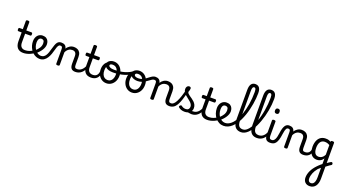

<svg xmlns="http://www.w3.org/2000/svg" viewBox="-94 -2486 8154 4470"><g transform="rotate(20 3983.0 -250.5)"><path d="M313 17Q265 17 229 3Q193 -11 168.5 -39Q144 -67 131.5 -108Q119 -149 119 -203V-420H41Q26 -420 20 -429Q14 -438 14 -460Q14 -483 20 -491.5Q26 -500 41 -500H119V-704Q119 -717 129.5 -723.5Q140 -730 161 -730Q183 -730 194 -723.5Q205 -717 205 -704V-500H331Q346 -500 352.5 -491.5Q359 -483 359 -460Q359 -438 352.5 -429Q346 -420 331 -420H205V-203Q205 -167 213 -140Q221 -113 237 -95Q253 -77 276.5 -67.5Q300 -58 331 -58Q345 -58 352 -46.5Q359 -35 357.5 -20.5Q356 -6 345 5.5Q334 17 313 17Z M313 17Q294 17 287.5 5.5Q281 -6 285 -20.5Q289 -35 301 -46.5Q313 -58 332 -58Q388 -58 439.5 -77Q491 -96 528 -124Q542 -133 552 -128Q562 -123 567 -110.5Q572 -98 570.5 -84.5Q569 -71 558 -64Q526 -41 484.5 -22.5Q443 -4 399 6.5Q355 17 313 17Z M532 -121Q554 -136 573.5 -153.5Q593 -171 609 -189Q631 -214 646.5 -239.5Q662 -265 670 -292.5Q678 -320 678 -349Q678 -401 658 -420.5Q638 -440 604 -440Q590 -440 583.5 -452Q577 -464 577.5 -479.5Q578 -495 585.5 -507Q593 -519 607 -519Q664 -519 699.5 -496Q735 -473 751 -435.5Q767 -398 767 -355Q767 -321 754.5 -285Q742 -249 720 -214.5Q698 -180 669 -148Q648 -124 624 -103Q600 -82 574 -64Z M720 17Q674 17 631.5 0Q589 -17 553.5 -48Q518 -79 491.5 -121.5Q465 -164 450.5 -214.5Q436 -265 436 -321Q436 -364 448.5 -400.5Q461 -437 484 -463.5Q507 -490 538.5 -504.5Q570 -519 607 -519Q621 -519 627.5 -507Q634 -495 633.5 -479.5Q633 -464 625 -452Q617 -440 603 -440Q590 -440 578 -435Q566 -430 556 -420.5Q546 -411 539.5 -397Q533 -383 529 -364.5Q525 -346 525 -323Q525 -266 542 -218Q559 -170 587.5 -134.5Q616 -99 651 -79.5Q686 -60 722 -60Q763 -60 792 -78Q821 -96 841.5 -128.5Q862 -161 877.5 -205.5Q893 -250 907 -304Q922 -358 936.5 -398Q951 -438 969 -464Q987 -490 1012 -502.5Q1037 -515 1073 -515Q1087 -515 1093.5 -503.5Q1100 -492 1099.5 -477.5Q1099 -463 1091.5 -451.5Q1084 -440 1070 -440Q1056 -440 1044.5 -433Q1033 -426 1023 -411Q1013 -396 1004 -371Q995 -346 986 -310Q971 -252 950.5 -194Q930 -136 899 -88Q868 -40 824.5 -11.5Q781 17 720 17Z M1603 17Q1569 17 1544 7.5Q1519 -2 1503 -21.5Q1487 -41 1479.5 -70.5Q1472 -100 1472 -140V-326Q1472 -361 1461.5 -386.5Q1451 -412 1429 -425.5Q1407 -439 1370 -439Q1349 -439 1326.5 -433Q1304 -427 1283.5 -413.5Q1263 -400 1244.5 -378Q1226 -356 1212 -324V-11Q1212 2 1201 8.5Q1190 15 1168 15Q1147 15 1136.5 8.5Q1126 2 1126 -11V-369Q1126 -411 1114 -425.5Q1102 -440 1071 -440Q1056 -440 1049 -451.5Q1042 -463 1042 -477.5Q1042 -492 1050 -503.5Q1058 -515 1073 -515Q1100 -515 1121.5 -509.5Q1143 -504 1159.5 -492.5Q1176 -481 1187 -463.5Q1198 -446 1204 -422L1206 -414Q1220 -438 1239 -457Q1258 -476 1280.5 -490Q1303 -504 1328.5 -511.5Q1354 -519 1382 -519Q1434 -519 1473.5 -500Q1513 -481 1535.5 -440.5Q1558 -400 1558 -334V-140Q1558 -95 1571.5 -76.5Q1585 -58 1622 -58Q1636 -58 1643 -46.5Q1650 -35 1648.5 -20.5Q1647 -6 1636 5.5Q1625 17 1603 17Z M1603 17Q1589 17 1582.5 5.5Q1576 -6 1577.5 -20.5Q1579 -35 1590 -46.5Q1601 -58 1622 -58Q1656 -58 1684.5 -70Q1713 -82 1736 -103Q1759 -124 1777.5 -153Q1796 -182 1809 -216Q1815 -231 1827 -229.5Q1839 -228 1847.5 -219Q1856 -210 1853 -199Q1837 -148 1813 -108Q1789 -68 1757.5 -40Q1726 -12 1687.5 2.5Q1649 17 1603 17Z M1991 17Q1943 17 1907 3Q1871 -11 1846.5 -39Q1822 -67 1809.5 -108Q1797 -149 1797 -203V-420H1719Q1704 -420 1698 -429Q1692 -438 1692 -460Q1692 -483 1698 -491.5Q1704 -500 1719 -500H1797V-704Q1797 -717 1807.5 -723.5Q1818 -730 1839 -730Q1861 -730 1872 -723.5Q1883 -717 1883 -704V-500H2009Q2024 -500 2030.5 -491.5Q2037 -483 2037 -460Q2037 -438 2030.5 -429Q2024 -420 2009 -420H1883V-203Q1883 -167 1891 -140Q1899 -113 1915 -95Q1931 -77 1954.5 -67.5Q1978 -58 2009 -58Q2023 -58 2030 -46.5Q2037 -35 2035.5 -20.5Q2034 -6 2023 5.5Q2012 17 1991 17Z M1991 17Q1977 17 1970.5 5.5Q1964 -6 1965.5 -20.5Q1967 -35 1978 -46.5Q1989 -58 2010 -58Q2040 -58 2063.5 -66Q2087 -74 2104 -90Q2121 -106 2131.5 -130Q2142 -154 2146 -186Q2148 -201 2161 -205.5Q2174 -210 2186.5 -205.5Q2199 -201 2197 -186Q2193 -133 2176 -94.5Q2159 -56 2132 -31.5Q2105 -7 2069.5 5Q2034 17 1991 17Z M2374 19Q2307 19 2254 -16Q2201 -51 2171 -111.5Q2141 -172 2141 -250Q2141 -303 2157 -347.5Q2173 -392 2205 -424.5Q2237 -457 2286 -475.5Q2335 -494 2401 -494Q2414 -494 2417.5 -483Q2421 -472 2416.5 -461Q2412 -450 2399 -450Q2368 -450 2341.5 -441Q2315 -432 2294.5 -415Q2274 -398 2259.5 -374Q2245 -350 2237.5 -318.5Q2230 -287 2230 -250Q2230 -192 2247.5 -149.5Q2265 -107 2297.5 -84Q2330 -61 2374 -61Q2407 -61 2433.5 -74Q2460 -87 2478 -112Q2496 -137 2506 -172Q2516 -207 2516 -250Q2516 -308 2499 -350.5Q2482 -393 2450 -416Q2418 -439 2374 -439Q2355 -439 2346 -451Q2337 -463 2337 -479Q2337 -495 2346 -507Q2355 -519 2374 -519Q2441 -519 2493 -484.5Q2545 -450 2575 -389Q2605 -328 2605 -250Q2605 -203 2594 -162Q2583 -121 2562 -88Q2541 -55 2512.5 -31Q2484 -7 2449 6Q2414 19 2374 19Z M2435 -271Q2368 -271 2319 -287Q2270 -303 2244 -334.5Q2218 -366 2218 -410Q2218 -442 2240.5 -466.5Q2263 -491 2298.5 -505Q2334 -519 2372 -519Q2391 -519 2400.5 -507Q2410 -495 2410 -479Q2410 -463 2400.5 -451Q2391 -439 2372 -439Q2337 -439 2319 -428.5Q2301 -418 2301 -398Q2301 -374 2336.5 -356.5Q2372 -339 2436 -339Q2507 -339 2572.5 -348Q2638 -357 2695.5 -374Q2753 -391 2799 -414.5Q2845 -438 2877 -466Q2887 -475 2901 -469Q2915 -463 2920 -449Q2925 -435 2907 -419Q2872 -386 2821.5 -358.5Q2771 -331 2710 -311.5Q2649 -292 2579 -281.5Q2509 -271 2435 -271Z M3006 19Q2939 19 2886 -16Q2833 -51 2803 -111.5Q2773 -172 2773 -250Q2773 -303 2789 -347.5Q2805 -392 2837 -424.5Q2869 -457 2918 -475.5Q2967 -494 3033 -494Q3046 -494 3049.5 -483Q3053 -472 3048.5 -461Q3044 -450 3031 -450Q3000 -450 2973.5 -441Q2947 -432 2926.5 -415Q2906 -398 2891.5 -374Q2877 -350 2869.5 -318.5Q2862 -287 2862 -250Q2862 -192 2879.5 -149.5Q2897 -107 2929.5 -84Q2962 -61 3006 -61Q3039 -61 3065.5 -74Q3092 -87 3110 -112Q3128 -137 3138 -172Q3148 -207 3148 -250Q3148 -308 3131 -350.5Q3114 -393 3082 -416Q3050 -439 3006 -439Q2987 -439 2978 -451Q2969 -463 2969 -479Q2969 -495 2978 -507Q2987 -519 3006 -519Q3073 -519 3125 -484.5Q3177 -450 3207 -389Q3237 -328 3237 -250Q3237 -203 3226 -162Q3215 -121 3194 -88Q3173 -55 3144.5 -31Q3116 -7 3081 6Q3046 19 3006 19Z M3035 -278Q2990 -278 2947.5 -292Q2905 -306 2877.5 -335.5Q2850 -365 2850 -410Q2850 -442 2872.5 -466.5Q2895 -491 2930.5 -505Q2966 -519 3004 -519Q3023 -519 3032.5 -507Q3042 -495 3042 -479Q3042 -463 3032.5 -451Q3023 -439 3004 -439Q2970 -439 2951.5 -428.5Q2933 -418 2933 -398Q2933 -385 2944 -372.5Q2955 -360 2978.5 -352.5Q3002 -345 3038 -345Q3087 -345 3127.5 -362Q3168 -379 3204 -404.5Q3240 -430 3272.5 -455.5Q3305 -481 3337 -498Q3369 -515 3403 -515Q3422 -515 3431 -503.5Q3440 -492 3439 -477.5Q3438 -463 3428.5 -451.5Q3419 -440 3400 -440Q3374 -440 3347 -423.5Q3320 -407 3289 -383Q3258 -359 3220.5 -335Q3183 -311 3137 -294.5Q3091 -278 3035 -278Z M3932 17Q3898 17 3873 7.5Q3848 -2 3832 -21.5Q3816 -41 3808.5 -70.5Q3801 -100 3801 -140V-326Q3801 -361 3790.5 -386.5Q3780 -412 3758 -425.5Q3736 -439 3699 -439Q3678 -439 3655.5 -433Q3633 -427 3612.5 -413.5Q3592 -400 3573.5 -378Q3555 -356 3541 -324V-11Q3541 2 3530 8.5Q3519 15 3497 15Q3476 15 3465.5 8.5Q3455 2 3455 -11V-369Q3455 -411 3443 -425.5Q3431 -440 3400 -440Q3385 -440 3378 -451.5Q3371 -463 3371 -477.5Q3371 -492 3379 -503.5Q3387 -515 3402 -515Q3429 -515 3450.5 -509.5Q3472 -504 3488.5 -492.5Q3505 -481 3516 -463.5Q3527 -446 3533 -422L3535 -414Q3549 -438 3568 -457Q3587 -476 3609.5 -490Q3632 -504 3657.5 -511.5Q3683 -519 3711 -519Q3763 -519 3802.5 -500Q3842 -481 3864.5 -440.5Q3887 -400 3887 -334V-140Q3887 -95 3900.5 -76.5Q3914 -58 3951 -58Q3965 -58 3972 -46.5Q3979 -35 3977.5 -20.5Q3976 -6 3965 5.5Q3954 17 3932 17Z M3932 17Q3913 17 3906.5 5.5Q3900 -6 3904 -20.5Q3908 -35 3920 -46.5Q3932 -58 3951 -58Q3984 -58 4014 -85.5Q4044 -113 4071.5 -166.5Q4099 -220 4126 -299.5Q4153 -379 4181 -483Q4186 -498 4200.5 -499.5Q4215 -501 4227.5 -493Q4240 -485 4236 -469Q4206 -338 4176.5 -245.5Q4147 -153 4113 -95Q4079 -37 4035 -10Q3991 17 3932 17Z M4481 17Q4457 17 4432.5 11.5Q4408 6 4384.5 3.5Q4361 1 4336 12L4357 -16Q4392 -34 4416.5 -43Q4441 -52 4460.5 -55Q4480 -58 4500 -58Q4509 -58 4511 -46.5Q4513 -35 4509 -20.5Q4505 -6 4497.5 5.5Q4490 17 4481 17ZM4312 19Q4266 19 4226 5Q4186 -9 4158 -36Q4151 -44 4151.5 -56Q4152 -68 4166 -81Q4177 -92 4186 -94.5Q4195 -97 4206 -89Q4232 -70 4256.5 -60Q4281 -50 4318 -50Q4358 -50 4381.5 -73.5Q4405 -97 4405 -135Q4405 -171 4386.5 -200Q4368 -229 4338.5 -254.5Q4309 -280 4276 -304.5Q4243 -329 4213.5 -356Q4184 -383 4165.5 -415.5Q4147 -448 4147 -488Q4147 -526 4167 -550.5Q4187 -575 4218 -575Q4239 -575 4251 -564.5Q4263 -554 4263 -535Q4263 -519 4257.5 -497.5Q4252 -476 4241 -450Q4241 -428 4259 -408.5Q4277 -389 4305.5 -369.5Q4334 -350 4365.5 -328Q4397 -306 4425.5 -278.5Q4454 -251 4472 -215.5Q4490 -180 4490 -133Q4490 -66 4441.5 -23.5Q4393 19 4312 19Z M4482 17Q4468 17 4461.5 5.5Q4455 -6 4456.5 -20.5Q4458 -35 4469 -46.5Q4480 -58 4501 -58Q4535 -58 4563.5 -70Q4592 -82 4615 -103Q4638 -124 4656.5 -153Q4675 -182 4688 -216Q4694 -231 4706 -229.5Q4718 -228 4726.5 -219Q4735 -210 4732 -199Q4716 -148 4692 -108Q4668 -68 4636.5 -40Q4605 -12 4566.5 2.5Q4528 17 4482 17Z M4870 17Q4822 17 4786 3Q4750 -11 4725.5 -39Q4701 -67 4688.5 -108Q4676 -149 4676 -203V-420H4598Q4583 -420 4577 -429Q4571 -438 4571 -460Q4571 -483 4577 -491.5Q4583 -500 4598 -500H4676V-704Q4676 -717 4686.5 -723.5Q4697 -730 4718 -730Q4740 -730 4751 -723.5Q4762 -717 4762 -704V-500H4888Q4903 -500 4909.5 -491.5Q4916 -483 4916 -460Q4916 -438 4909.5 -429Q4903 -420 4888 -420H4762V-203Q4762 -167 4770 -140Q4778 -113 4794 -95Q4810 -77 4833.5 -67.5Q4857 -58 4888 -58Q4902 -58 4909 -46.5Q4916 -35 4914.5 -20.5Q4913 -6 4902 5.5Q4891 17 4870 17Z M4870 17Q4851 17 4844.5 5.5Q4838 -6 4842 -20.5Q4846 -35 4858 -46.5Q4870 -58 4889 -58Q4945 -58 4996.5 -77Q5048 -96 5085 -124Q5099 -133 5109 -128Q5119 -123 5124 -110.5Q5129 -98 5127.5 -84.5Q5126 -71 5115 -64Q5083 -41 5041.5 -22.5Q5000 -4 4956 6.5Q4912 17 4870 17Z M5089 -121Q5111 -136 5130.5 -153.5Q5150 -171 5166 -189Q5188 -214 5203.5 -239.5Q5219 -265 5227 -292.5Q5235 -320 5235 -349Q5235 -401 5215 -420.5Q5195 -440 5161 -440Q5147 -440 5140.5 -452Q5134 -464 5134.5 -479.5Q5135 -495 5142.5 -507Q5150 -519 5164 -519Q5221 -519 5256.5 -496Q5292 -473 5308 -435.5Q5324 -398 5324 -355Q5324 -321 5311.5 -285Q5299 -249 5277 -214.5Q5255 -180 5226 -148Q5205 -124 5181 -103Q5157 -82 5131 -64Z M5274 17Q5215 17 5164 -9.5Q5113 -36 5074 -82.5Q5035 -129 5013.5 -190Q4992 -251 4992 -321Q4992 -364 5004.5 -400.5Q5017 -437 5040.5 -463.5Q5064 -490 5095.5 -504.5Q5127 -519 5164 -519Q5173 -519 5177.5 -507Q5182 -495 5181 -479.5Q5180 -464 5174.5 -452Q5169 -440 5160 -440Q5144 -440 5131.5 -435Q5119 -430 5109.5 -420Q5100 -410 5094 -395Q5088 -380 5085 -361.5Q5082 -343 5082 -320Q5082 -263 5099 -215.5Q5116 -168 5145.5 -133Q5175 -98 5212 -79Q5249 -60 5288 -60Q5327 -60 5363 -75.5Q5399 -91 5433 -120Q5467 -149 5497 -190.5Q5527 -232 5553.5 -283.5Q5580 -335 5601.5 -395.5Q5623 -456 5640 -524Q5657 -592 5669 -665Q5681 -738 5687 -816Q5693 -894 5693 -973Q5693 -986 5706 -993Q5719 -1000 5736.5 -1000Q5754 -1000 5767 -993Q5780 -986 5780 -973Q5780 -914 5774 -845.5Q5768 -777 5756 -704.5Q5744 -632 5726 -558Q5708 -484 5683.5 -413.5Q5659 -343 5628.5 -278.5Q5598 -214 5560 -160.5Q5522 -107 5478 -67Q5434 -27 5383 -5Q5332 17 5274 17Z M5708 17Q5640 17 5596.5 -13Q5553 -43 5532.5 -98.5Q5512 -154 5512 -228V-959Q5512 -1056 5546.5 -1104Q5581 -1152 5649 -1152Q5693 -1152 5722 -1132Q5751 -1112 5765.5 -1072.5Q5780 -1033 5780 -974Q5780 -955 5767 -946Q5754 -937 5736.5 -937Q5719 -937 5706 -946Q5693 -955 5693 -974Q5693 -1008 5688 -1029.5Q5683 -1051 5673 -1061.5Q5663 -1072 5647 -1072Q5631 -1072 5620 -1061Q5609 -1050 5603.5 -1025.5Q5598 -1001 5598 -959V-228Q5598 -176 5609.5 -137.5Q5621 -99 5649.5 -78.5Q5678 -58 5727 -58Q5741 -58 5747.5 -46.5Q5754 -35 5752.5 -20.5Q5751 -6 5740 5.5Q5729 17 5708 17Z M5708 17Q5689 17 5682.5 5.5Q5676 -6 5680 -20.5Q5684 -35 5696 -46.5Q5708 -58 5727 -58Q5765 -58 5800 -80Q5835 -102 5867.5 -142Q5900 -182 5929 -237Q5958 -292 5982.5 -358.5Q6007 -425 6026.5 -499.5Q6046 -574 6059.5 -653.5Q6073 -733 6080 -814Q6087 -895 6087 -974Q6087 -993 6100 -1002.5Q6113 -1012 6130.5 -1012Q6148 -1012 6161 -1002.5Q6174 -993 6174 -974Q6174 -905 6167 -831.5Q6160 -758 6146.5 -683Q6133 -608 6113 -534.5Q6093 -461 6068 -392Q6043 -323 6013 -261Q5983 -199 5948.5 -148.5Q5914 -98 5875.5 -60.5Q5837 -23 5795 -3Q5753 17 5708 17Z M6102 17Q6034 17 5990.5 -13Q5947 -43 5926.5 -98.5Q5906 -154 5906 -228V-959Q5906 -1056 5940.5 -1104Q5975 -1152 6043 -1152Q6087 -1152 6116 -1132Q6145 -1112 6159.5 -1072.5Q6174 -1033 6174 -974Q6174 -955 6161 -946Q6148 -937 6130.5 -937Q6113 -937 6100 -946Q6087 -955 6087 -974Q6087 -1008 6082 -1029.5Q6077 -1051 6067 -1061.5Q6057 -1072 6041 -1072Q6025 -1072 6014 -1061Q6003 -1050 5997.5 -1025.5Q5992 -1001 5992 -959V-228Q5992 -176 6003.5 -137.5Q6015 -99 6043.5 -78.5Q6072 -58 6121 -58Q6135 -58 6141.5 -46.5Q6148 -35 6146.5 -20.5Q6145 -6 6134 5.5Q6123 17 6102 17Z M6102 17Q6088 17 6081.5 5.5Q6075 -6 6076.5 -20.5Q6078 -35 6089 -46.5Q6100 -58 6121 -58Q6154 -58 6182 -69Q6210 -80 6233 -100Q6256 -120 6273.5 -147Q6291 -174 6303 -205Q6309 -220 6320.5 -218.5Q6332 -217 6340.5 -207Q6349 -197 6346 -186Q6331 -138 6307.5 -100.5Q6284 -63 6253.5 -36.5Q6223 -10 6185 3.5Q6147 17 6102 17Z M6427 17Q6393 17 6368 7.5Q6343 -2 6327 -21.5Q6311 -41 6303.5 -70.5Q6296 -100 6296 -140V-489Q6296 -502 6306.5 -508.5Q6317 -515 6338 -515Q6360 -515 6371 -508.5Q6382 -502 6382 -489V-140Q6382 -95 6395.5 -76.5Q6409 -58 6446 -58Q6460 -58 6467 -46.5Q6474 -35 6472.5 -20.5Q6471 -6 6460 5.5Q6449 17 6427 17ZM6340 -669Q6312 -669 6297.5 -684.5Q6283 -700 6283 -731Q6283 -763 6297.5 -779Q6312 -795 6340 -795Q6367 -795 6381 -779Q6395 -763 6395 -731Q6396 -700 6381.5 -684.5Q6367 -669 6340 -669Z M6427 17Q6418 17 6414 5.5Q6410 -6 6412 -20.5Q6414 -35 6422 -46.5Q6430 -58 6445 -58Q6469 -58 6487.5 -71Q6506 -84 6520 -110Q6534 -136 6544 -174Q6554 -212 6560 -263Q6569 -337 6583.5 -385.5Q6598 -434 6618 -462.5Q6638 -491 6663 -503Q6688 -515 6718 -515Q6727 -515 6731.5 -503.5Q6736 -492 6735.5 -477.5Q6735 -463 6730 -451.5Q6725 -440 6716 -440Q6704 -440 6692.5 -433.5Q6681 -427 6671 -409.5Q6661 -392 6652.5 -359.5Q6644 -327 6637 -275Q6626 -185 6607.5 -127.5Q6589 -70 6563.5 -38.5Q6538 -7 6504 5Q6470 17 6427 17Z M7248 17Q7214 17 7189 7.5Q7164 -2 7148 -21.5Q7132 -41 7124.5 -70.5Q7117 -100 7117 -140V-326Q7117 -361 7106.5 -386.5Q7096 -412 7074 -425.5Q7052 -439 7015 -439Q6994 -439 6971.5 -433Q6949 -427 6928.5 -413.5Q6908 -400 6889.5 -378Q6871 -356 6857 -324V-11Q6857 2 6846 8.5Q6835 15 6813 15Q6792 15 6781.5 8.5Q6771 2 6771 -11V-369Q6771 -411 6759 -425.5Q6747 -440 6716 -440Q6701 -440 6694 -451.5Q6687 -463 6687 -477.5Q6687 -492 6695 -503.5Q6703 -515 6718 -515Q6745 -515 6766.5 -509.5Q6788 -504 6804.5 -492.5Q6821 -481 6832 -463.5Q6843 -446 6849 -422L6851 -414Q6865 -438 6884 -457Q6903 -476 6925.5 -490Q6948 -504 6973.5 -511.5Q6999 -519 7027 -519Q7079 -519 7118.5 -500Q7158 -481 7180.5 -440.5Q7203 -400 7203 -334V-140Q7203 -95 7216.5 -76.5Q7230 -58 7267 -58Q7281 -58 7288 -46.5Q7295 -35 7293.5 -20.5Q7292 -6 7281 5.5Q7270 17 7248 17Z M7248 17Q7234 17 7227.5 5.5Q7221 -6 7222.5 -20.5Q7224 -35 7235 -46.5Q7246 -58 7267 -58Q7297 -58 7320.5 -66Q7344 -74 7361 -90Q7378 -106 7388.5 -130Q7399 -154 7403 -186Q7405 -201 7418 -205.5Q7431 -210 7443.5 -205.5Q7456 -201 7454 -186Q7450 -133 7433 -94.5Q7416 -56 7389 -31.5Q7362 -7 7326.5 5Q7291 17 7248 17Z M7803 32Q7819 19 7835 7.5Q7851 -4 7866.5 -14.5Q7882 -25 7895.5 -33.5Q7909 -42 7920 -48Q7935 -56 7946 -50Q7957 -44 7962.5 -31.5Q7968 -19 7965.5 -5Q7963 9 7948 17Q7936 24 7919.5 35Q7903 46 7885.5 59.5Q7868 73 7849.5 86.5Q7831 100 7814 112ZM7639 651Q7568 651 7525.5 608.5Q7483 566 7483 489Q7483 450 7493 409Q7503 368 7522.5 326Q7542 284 7572.5 241.5Q7603 199 7643 158Q7659 141 7676 125Q7693 109 7711 93.5Q7729 78 7747 64V-75Q7724 -38 7696.5 -18.5Q7669 1 7641.5 8.5Q7614 16 7587 16Q7530 16 7486 -11.5Q7442 -39 7417 -95Q7392 -151 7392 -236Q7392 -288 7402 -332Q7412 -376 7430.5 -411Q7449 -446 7476.5 -470Q7504 -494 7539 -507Q7574 -520 7616 -520Q7644 -520 7664 -517.5Q7684 -515 7703.5 -508Q7723 -501 7747 -485V-490Q7747 -503 7757.5 -509.5Q7768 -516 7790 -516Q7811 -516 7822 -509.5Q7833 -503 7833 -490V398Q7833 458 7819.5 505Q7806 552 7781 584.5Q7756 617 7720 634Q7684 651 7639 651ZM7647 574Q7679 574 7701 553.5Q7723 533 7735 493.5Q7747 454 7747 396V159Q7734 169 7723 178Q7712 187 7702 196.5Q7692 206 7683 214Q7656 246 7635.5 279.5Q7615 313 7601 347.5Q7587 382 7579.5 416.5Q7572 451 7572 484Q7572 512 7581 532.5Q7590 553 7606.5 563.5Q7623 574 7647 574ZM7600 -64Q7629 -64 7655.5 -74Q7682 -84 7705.5 -107Q7729 -130 7747 -167V-405Q7716 -424 7686 -432.5Q7656 -441 7625 -441Q7599 -441 7576.5 -433Q7554 -425 7536.5 -409Q7519 -393 7506.5 -369Q7494 -345 7487.5 -313Q7481 -281 7481 -240Q7481 -185 7494 -145.5Q7507 -106 7533.5 -85Q7560 -64 7600 -64Z"/></g></svg>

Font: Playwrite CL
Style: Regular
Weight: 400
Designer: Veronika Burian, José Scaglione
Foundry: TypeTogether
Version: Version 1.002